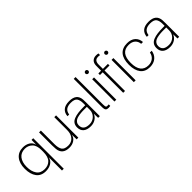

<svg xmlns="http://www.w3.org/2000/svg" viewBox="141 -1840 3127 3127"><g transform="rotate(-45 1704.0 -277.0)"><path d="M454 190V-114Q441 -52 388.5 -19Q336 14 263 14Q155 14 100 -59Q45 -132 45 -258Q45 -383 104.5 -455Q164 -527 270 -527Q338 -527 388.5 -496Q439 -465 454 -404L456 -513H495V190ZM89 -258Q89 -153 133.5 -88.5Q178 -24 272 -24Q355 -24 404.5 -75.5Q454 -127 454 -242V-280Q454 -390 402 -439.5Q350 -489 277 -489Q186 -489 137.5 -427Q89 -365 89 -258Z M807 14Q648 14 633 -128Q629 -164 629 -215V-513H671V-202Q671 -113 700.5 -68.5Q730 -24 816 -24Q888 -24 934 -74.5Q980 -125 980 -220V-513H1021V0H982L980 -109Q968 -52 920.5 -19Q873 14 807 14Z M1336 -527Q1503 -527 1514 -384Q1516 -357 1516 -313V0H1477L1475 -98Q1453 -44 1405.5 -15Q1358 14 1298 14Q1214 14 1169 -24Q1124 -62 1124 -132Q1124 -180 1146 -212.5Q1168 -245 1212 -262.5Q1256 -280 1310.5 -287Q1365 -294 1442 -294H1474V-341Q1474 -413 1446 -451Q1418 -489 1335 -489Q1266 -489 1228 -461Q1190 -433 1182 -372H1143Q1147 -443 1194 -485Q1241 -527 1336 -527ZM1167 -136Q1167 -24 1306 -24Q1376 -24 1425 -71.5Q1474 -119 1474 -190V-257Q1415 -258 1374.5 -256.5Q1334 -255 1291.5 -248Q1249 -241 1224 -228Q1199 -215 1183 -192Q1167 -169 1167 -136Z M1687 -101Q1687 -49 1698 -38.5Q1709 -28 1754 -33V2Q1728 6 1713 6Q1679 6 1663.5 -9Q1648 -24 1646 -59Q1645 -79 1645 -133V-730H1687Z M1895 -513V0H1853V-513ZM1850 -633Q1840 -643 1840 -657Q1840 -671 1850 -681Q1860 -691 1874 -691Q1888 -691 1898 -681Q1908 -671 1908 -657Q1908 -643 1898 -633Q1888 -623 1874 -623Q1860 -623 1850 -633Z M2170 -744Q2198 -744 2222 -739V-701Q2149 -713 2122.5 -687Q2096 -661 2096 -606V-509H2211V-472H2096V0H2054V-472H1991V-509H2054V-588Q2054 -614 2055 -634Q2058 -686 2089 -715Q2120 -744 2170 -744ZM2296 -633Q2286 -643 2286 -657Q2286 -671 2296 -681Q2306 -691 2320 -691Q2334 -691 2344 -681Q2354 -671 2354 -657Q2354 -643 2344 -633Q2334 -623 2320 -623Q2306 -623 2296 -633ZM2299 0V-513H2341V0Z M2669 -527Q2759 -527 2810.5 -481Q2862 -435 2867 -357H2825Q2820 -418 2779.5 -453.5Q2739 -489 2667 -489Q2485 -489 2485 -257Q2485 -141 2531 -82.5Q2577 -24 2664 -24Q2728 -24 2772 -60Q2816 -96 2825 -156H2867Q2856 -79 2801.5 -32.5Q2747 14 2661 14Q2552 14 2497 -57.5Q2442 -129 2442 -256Q2442 -390 2499.5 -458.5Q2557 -527 2669 -527Z M3164 -527Q3331 -527 3342 -384Q3344 -357 3344 -313V0H3305L3303 -98Q3281 -44 3233.5 -15Q3186 14 3126 14Q3042 14 2997 -24Q2952 -62 2952 -132Q2952 -180 2974 -212.5Q2996 -245 3040 -262.5Q3084 -280 3138.5 -287Q3193 -294 3270 -294H3302V-341Q3302 -413 3274 -451Q3246 -489 3163 -489Q3094 -489 3056 -461Q3018 -433 3010 -372H2971Q2975 -443 3022 -485Q3069 -527 3164 -527ZM2995 -136Q2995 -24 3134 -24Q3204 -24 3253 -71.5Q3302 -119 3302 -190V-257Q3243 -258 3202.5 -256.5Q3162 -255 3119.5 -248Q3077 -241 3052 -228Q3027 -215 3011 -192Q2995 -169 2995 -136Z"/></g></svg>

Font: Nacelle UltraLight
Style: Regular
Weight: 200
Designer: Sora Sagano
Foundry: Sora Sagano
Version: Version 1.000;FEAKit 1.0